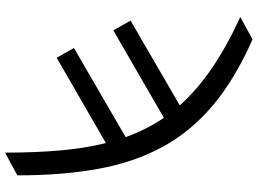

<svg xmlns="http://www.w3.org/2000/svg" viewBox="-149 -652 1014 756"><g transform="rotate(90 358.0 -274.0)"><path d="M46.9 -713.1 134.9 -761.4Q291.2 -692.5 394.7 -605.3Q498.2 -518.1 558.8 -406.4Q619.3 -294.7 644.9 -153.4Q670.5 -12.1 670.5 164.8L581 213.1Q581 97.7 572.6 -0.9Q564.3 -99.4 543.3 -183.9L207.4 9.9L169 -58.2L519.9 -261.7Q490.4 -344.1 443.9 -412.3L99.4 -213.1L61.1 -281.2L394.9 -474.8Q276.6 -608.3 46.9 -713.1Z"/></g></svg>

Font: Inter UI
Style: Regular
Weight: 400
Designer: Rasmus Andersson
Foundry: rsms
Version: Version 2.2